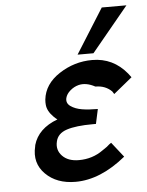

<svg xmlns="http://www.w3.org/2000/svg" viewBox="-51 -731 598 783"><g transform="rotate(-5 248.0 -339.5)"><path d="M75 -148Q75 -149 75.5 -151Q76 -153 76 -154Q95 -220 175 -250Q168 -255 160 -263Q135 -288 133 -314Q132 -323 133 -335Q140 -398 202 -438.5Q264 -479 337 -479Q423 -479 479 -411L491 -395L415 -333Q414 -335 411.5 -338.5Q409 -342 408 -344Q382 -370 341 -370Q304 -390 273 -382Q254 -377 238.5 -363.5Q223 -350 219 -334Q214 -313 232.5 -300Q251 -287 278.5 -282.5Q306 -278 343 -278L330 -218H317Q248 -218 210 -205.5Q172 -193 165 -160Q157 -126 180.5 -101.5Q204 -77 248 -77Q304 -77 347 -108L366 -121Q370 -125 377 -130.5Q384 -136 385 -136L433 -75Q329 10 227 10Q150 10 104.5 -35.5Q59 -81 75 -148ZM280 -506 395 -689H496L345 -506Z"/></g></svg>

Font: Coval
Style: Italic
Weight: 400
Foundry: Context Ltd
Version: Version 001.000